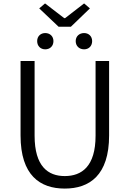

<svg xmlns="http://www.w3.org/2000/svg" viewBox="-20 -1088 756 1121"><path d="M358 13C502 13 617 -64 617 -297V-732H538V-296C538 -116 457 -60 358 -60C261 -60 182 -116 182 -296V-732H100V-297C100 -64 214 13 358 13ZM322 -932H394L505 -1039L471 -1068L360 -982H355L243 -1068L209 -1039ZM244 -800C272 -800 292 -819 292 -848C292 -876 272 -895 244 -895C217 -895 197 -876 197 -848C197 -819 217 -800 244 -800ZM471 -800C498 -800 518 -819 518 -848C518 -876 498 -895 471 -895C443 -895 422 -876 422 -848C422 -819 443 -800 471 -800Z"/></svg>

Font: ChiuKong Gothic CL Normal
Style: Regular
Weight: 350
Designer: Ryoko NISHIZUKA 西塚涼子 (kana, bopomofo & ideographs); Paul D. Hunt (Latin, Greek & Cyrillic); Sandoll Communications 산돌커뮤니
Foundry: Adobe
Version: Version 1.300